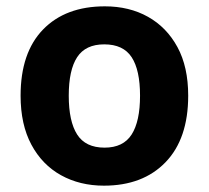

<svg xmlns="http://www.w3.org/2000/svg" viewBox="-20 -576 659 606"><path d="M574 -274Q574 -138 502.5 -64Q431 10 308 10Q232 10 172.5 -23Q113 -56 79 -119.5Q45 -183 45 -274Q45 -410 116 -483Q187 -556 311 -556Q388 -556 447 -523Q506 -490 540 -427.5Q574 -365 574 -274ZM197 -274Q197 -193 223.5 -151.5Q250 -110 310 -110Q369 -110 395.5 -151.5Q422 -193 422 -274Q422 -355 395.5 -395.5Q369 -436 309 -436Q250 -436 223.5 -395.5Q197 -355 197 -274Z"/></svg>

Font: Noto Sans Myanmar
Style: Bold
Weight: 700
Designer: Monotype Design Team
Foundry: Monotype Imaging Inc.
Version: Version 2.107; ttfautohint (v1.8.4.7-5d5b)